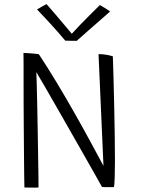

<svg xmlns="http://www.w3.org/2000/svg" viewBox="-20 -888 681 912"><path d="M163 2.5Q150 3.5 129 3.2Q108 3 96 2.5Q95.5 -8.5 95 -48.5Q94.5 -88.5 94 -146.5Q93.5 -204.5 93 -270Q92.5 -335.5 92.2 -399Q92 -462.5 92 -512.5Q92 -553.5 92 -586.8Q92 -620 91.5 -636.5Q100 -636.5 114.5 -635.5Q129 -634.5 143.2 -633.2Q157.5 -632 164.5 -630.5Q205.5 -568.5 248.8 -496.8Q292 -425 333 -352.8Q374 -280.5 409.5 -215Q445 -149.5 471.5 -100L448 -631Q466.5 -631 485.5 -627.8Q504.5 -624.5 516 -620.5Q517.5 -579.5 519.2 -516.8Q521 -454 522.5 -382.8Q524 -311.5 525 -243.8Q526 -176 526 -124.5Q526 -79 524.8 -44.2Q523.5 -9.5 521.5 0.5Q513 1 505.8 1Q498.5 1 492.5 1Q484.5 1 477.5 0.8Q470.5 0.5 464.5 0Q456 -15.5 433.5 -55.2Q411 -95 380.2 -149.2Q349.5 -203.5 315.2 -263.2Q281 -323 248.8 -379.5Q216.5 -436 191 -480Q165.5 -524 152.5 -545.5Q153.5 -530 154.5 -488.5Q155.5 -447 156.8 -390.8Q158 -334.5 159 -273.2Q160 -212 161 -155.2Q162 -98.5 162.5 -56.5Q163 -14.5 163 2.5ZM454.5 -864Q466 -858 481.2 -848.2Q496.5 -838.5 503 -833.5Q438 -776.5 399.8 -743Q361.5 -709.5 344.5 -694Q334 -694 317.5 -694.2Q301 -694.5 290 -695Q261 -729.5 226.8 -767.2Q192.5 -805 156 -843Q165.5 -848.5 177.5 -855.8Q189.5 -863 201 -868.5Q221 -846 245.8 -816.8Q270.5 -787.5 291.8 -762.5Q313 -737.5 321 -727.5Q334.5 -743 358.8 -768Q383 -793 409 -819Q435 -845 454.5 -864Z"/></svg>

Font: Grandstander ExtraLight
Style: Regular
Weight: 200
Designer: Tyler Finck
Foundry: Etcetera Type Co
Version: Version 1.200; ttfautohint (v1.8.3)